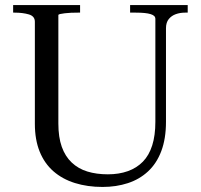

<svg xmlns="http://www.w3.org/2000/svg" viewBox="-20 -730 795 760"><path d="M211 -241Q211 -187 224.5 -149Q238 -111 264 -86.5Q290 -62 326 -51Q362 -40 407 -40Q451 -40 486 -52.5Q521 -65 545.5 -90Q570 -115 582.5 -154.5Q595 -194 595 -248V-655Q595 -662 590.5 -666.5Q586 -671 576.5 -674Q567 -677 552.5 -678.5Q538 -680 518 -680H495V-710H723V-680H712Q693 -680 676 -674Q659 -668 648 -654.5Q637 -641 637 -618V-248Q637 -181 618.5 -132Q600 -83 566 -51.5Q532 -20 486 -5Q440 10 386 10Q326 10 276.5 -5.5Q227 -21 191.5 -52Q156 -83 137 -130Q118 -177 118 -240V-644Q118 -666 94 -673Q70 -680 38 -680H32V-710H297V-680H288Q275 -680 261.5 -679.5Q248 -679 236.5 -677.5Q225 -676 218 -674.5Q211 -673 211 -670Z"/></svg>

Font: Roboto Serif 144pt
Style: Regular
Weight: 400
Version: Version 1.008